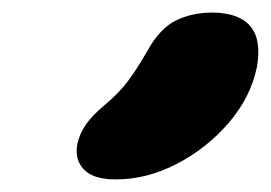

<svg xmlns="http://www.w3.org/2000/svg" viewBox="-20 -860 430 305"><path d="M164 -575Q128 -575 113 -591Q98 -607 103 -632Q107 -649 117 -663Q127 -677 145 -692Q169 -712 183.5 -731.5Q198 -751 214 -779Q234 -815 259.5 -827.5Q285 -840 317 -840Q359 -840 377.5 -818.5Q396 -797 388 -753Q378 -705 343 -664.5Q308 -624 260.5 -599.5Q213 -575 164 -575Z"/></svg>

Font: Shantell Sans Light ExtraBold
Style: Italic
Weight: 800
Italic angle: -11°
Version: Version 1.008;[ac192a2d6]